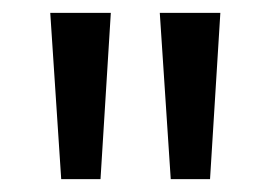

<svg xmlns="http://www.w3.org/2000/svg" viewBox="-20 -734 419 298"><path d="M152 -714 136 -456H75L58 -714ZM322 -714 306 -456H245L228 -714Z"/></svg>

Font: Noto Sans ExtraCondensed
Style: Regular
Weight: 400
Width: 2
Designer: Monotype Design Team
Foundry: Monotype Imaging Inc.
Version: Version 2.013; ttfautohint (v1.8.4.7-5d5b)